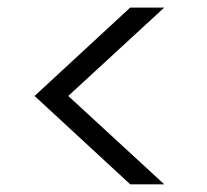

<svg xmlns="http://www.w3.org/2000/svg" viewBox="-20 -622 544 504"><path d="M159.2 -370.1 411.1 -138.2H321.8L70.8 -370.1L321.8 -602.1H411.1Z"/></svg>

Font: SVN-Poppins Light
Style: Regular
Weight: 300
Designer: Ninad Kale (Devanagari), Jonny Pinhorn (Latin)
Foundry: Indian Type Foundry
Version: Version 3.002 2017